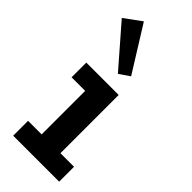

<svg xmlns="http://www.w3.org/2000/svg" viewBox="-243 -790 830 830"><g transform="rotate(45 172.5 -374.5)"><path d="M40 -447H238V-91H321V0H40V-91H123V-357H40ZM171 -509 12 -692 90 -749 219 -542Z"/></g></svg>

Font: Podkova
Style: Bold
Weight: 700
Designer: Ilya Yudin
Foundry: Cyreal (www.cyreal.org)
Version: Version 2.102; ttfautohint (v1.8.1.43-b0c9)